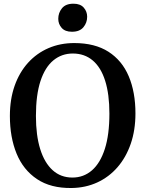

<svg xmlns="http://www.w3.org/2000/svg" viewBox="-20 -978 765 1010"><path d="M356.5 11Q247 12.5 174.8 -35.8Q102.5 -84 67.2 -170Q32 -256 32 -368Q32 -456 57 -526.8Q82 -597.5 127.5 -647.8Q173 -698 235 -724.8Q297 -751.5 370.5 -751.5Q479 -751.5 550.5 -705.8Q622 -660 657.2 -576.8Q692.5 -493.5 692.5 -381Q692.5 -293.5 667.8 -221.8Q643 -150 598 -98.2Q553 -46.5 491.5 -18.2Q430 10 356.5 11ZM361 -44Q420 -44 463.8 -82Q507.5 -120 531.5 -194.8Q555.5 -269.5 555.5 -380.5Q555.5 -482.5 533.2 -553Q511 -623.5 467.8 -660Q424.5 -696.5 363 -696.5Q304.5 -696.5 260.8 -660.5Q217 -624.5 193 -551.8Q169 -479 169 -368Q169 -266 191.5 -193.8Q214 -121.5 256.8 -82.8Q299.5 -44 361 -44ZM358 -811Q322.5 -811 304.5 -831.2Q286.5 -851.5 286.5 -879Q286.5 -910.5 306 -934.5Q325.5 -958.5 366 -958.5H367Q402.5 -958.5 420.5 -938Q438.5 -917.5 438.5 -890Q438.5 -858.5 418.8 -834.8Q399 -811 359 -811Z"/></svg>

Font: Merriweather 20pt SemiBold
Style: Regular
Weight: 600
Version: Version 2.100